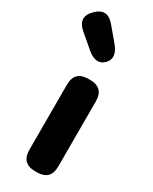

<svg xmlns="http://www.w3.org/2000/svg" viewBox="-262 -970 816 1024"><g transform="rotate(30 146.0 -458.5)"><path d="M156 0Q72 0 72 -84V-485Q72 -569 156 -569H166Q250 -569 250 -485V-84Q250 0 166 0ZM192 -694Q149 -652 87 -705L6 -774Q-60 -830 0 -889Q59 -948 114 -882L183 -800Q235 -737 192 -694Z"/></g></svg>

Font: Resource Han Rounded TW Heavy
Style: Regular
Weight: 900
Designer: Cyano Hao (round all glyphs); Ryoko NISHIZUKA 西塚涼子 (kana, bopomofo & ideographs); Paul D. Hunt (Latin, Greek & Cyrillic)
Foundry: Cyano Hao
Version: 0.990